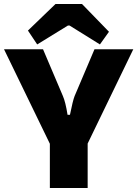

<svg xmlns="http://www.w3.org/2000/svg" viewBox="-25 -935 683 955"><path d="M160 -714 114 -783 251 -915H383L517 -777L472 -714L321 -808H313ZM411 -221V0H223V-220L-5 -690H189L288 -457Q301 -427 311 -364H323Q337 -434 346 -457L445 -690H638Z"/></svg>

Font: Exo 2.0 Extra Bold
Style: Regular
Weight: 800
Designer: Natanael Gama
Version: Version 1.001;PS 001.001;hotconv 1.0.70;makeotf.lib2.5.58329